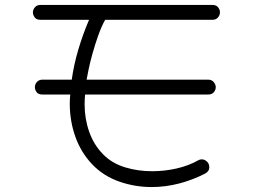

<svg xmlns="http://www.w3.org/2000/svg" viewBox="-20 -633 1040 776"><path d="M465 102Q398 79 352.5 31Q307 -17 284.5 -80.5Q262 -144 262 -214Q262 -223 262.5 -232.5Q263 -242 264 -251H151Q135 -251 128 -260.5Q121 -270 121 -281Q121 -293 129.5 -302Q138 -311 151 -311H270Q278 -370 296.5 -432.5Q315 -495 340 -553H143Q127 -553 120 -563Q113 -573 113 -583Q113 -594 121 -603.5Q129 -613 143 -613H839Q854 -613 861.5 -603.5Q869 -594 869 -583Q869 -572 861 -562.5Q853 -553 839 -553H405Q390 -526 377 -489.5Q364 -453 354 -417Q344 -381 338 -352Q332 -323 330 -311H822Q836 -311 844 -301Q852 -291 852 -281Q852 -269 844 -260Q836 -251 822 -251H324Q323 -241 322.5 -231.5Q322 -222 322 -211Q322 -153 340.5 -100.5Q359 -48 396 -10Q433 28 488 44Q538 59 595 59Q645 59 693.5 48Q742 37 781 15Q788 11 795 11Q807 11 816.5 20Q826 29 826 43Q826 59 810 68Q760 94 704.5 108.5Q649 123 593 123Q527 123 465 102Z"/></svg>

Font: Hachi Maru Pop
Style: Regular
Weight: 400
Designer: Nontynet
Foundry: Nontynet
Version: Version 1.300